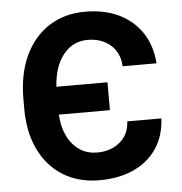

<svg xmlns="http://www.w3.org/2000/svg" viewBox="-53 -788 803 848"><g transform="rotate(-5 348.5 -363.5)"><path d="M354.8 9.9Q262.1 9.9 193.7 -32.3Q125.4 -74.6 87.9 -151.8Q50.4 -229 50.4 -333.1V-376.4Q50.4 -486.2 87.9 -567.1Q125.4 -648.1 194.1 -692.6Q262.8 -737.2 355.5 -737.2Q440 -737.2 504.1 -706.5Q568.2 -675.8 606.2 -618.8Q644.2 -561.8 649.9 -482.6H499.6Q496.8 -543 456.5 -577.6Q416.2 -612.2 355.5 -612.2Q289.1 -612.2 247.3 -559.5Q205.6 -506.7 200.3 -418H426.8V-294.4H200.3Q205.3 -211.6 247 -162.3Q288.7 -112.9 354.8 -112.9Q415.1 -112.9 455.4 -146.5Q495.7 -180 498.9 -238.3H649.9Q646.3 -161.2 609 -105.6Q571.7 -50.1 506.6 -20.1Q441.4 9.9 354.8 9.9Z"/></g></svg>

Font: Inter Zeller
Style: Bold
Weight: 700
Designer: Rasmus Andersson; Joe Bland
Foundry: zeller
Version: Version 3.015;git-dec3a8cb1